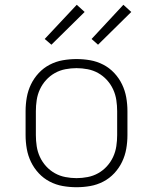

<svg xmlns="http://www.w3.org/2000/svg" viewBox="-20 -775 640 803"><path d="M300 8Q271 8 242.5 3Q214 -2 188 -15.5Q162 -29 142 -50.5Q122 -72 109.5 -98Q97 -124 92 -152.5Q87 -181 87 -210V-310Q87 -339 92 -367.5Q97 -396 109.5 -422Q122 -448 142 -469.5Q162 -491 188 -504.5Q214 -518 242.5 -523Q271 -528 300 -528Q329 -528 357.5 -523Q386 -518 412 -504.5Q438 -491 458 -469.5Q478 -448 490.5 -422Q503 -396 508 -367.5Q513 -339 513 -310V-210Q513 -181 508 -152.5Q503 -124 490.5 -98Q478 -72 458 -50.5Q438 -29 412 -15.5Q386 -2 357.5 3Q329 8 300 8ZM300 -30Q323 -30 346.5 -34.5Q370 -39 390.5 -50.5Q411 -62 427 -79.5Q443 -97 453 -118.5Q463 -140 466.5 -163.5Q470 -187 470 -210V-310Q470 -333 466.5 -356.5Q463 -380 453 -401.5Q443 -423 427 -440.5Q411 -458 390.5 -469.5Q370 -481 346.5 -485.5Q323 -490 300 -490Q277 -490 253.5 -485.5Q230 -481 209.5 -469.5Q189 -458 173 -440.5Q157 -423 147 -401.5Q137 -380 133.5 -356.5Q130 -333 130 -310V-210Q130 -187 133.5 -163.5Q137 -140 147 -118.5Q157 -97 173 -79.5Q189 -62 209.5 -50.5Q230 -39 253.5 -34.5Q277 -30 300 -30ZM390 -588 363 -612 496 -755 529 -725ZM195 -588 167 -612 301 -755 334 -725Z"/></svg>

Font: Iosevka Aile Extralight
Style: Regular
Weight: 200
Designer: Belleve Invis
Foundry: Belleve Invis
Version: Version 31.1.0; ttfautohint (v1.8.4)